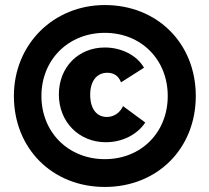

<svg xmlns="http://www.w3.org/2000/svg" viewBox="-20 -730 829 760"><path d="M395 10C603 10 755 -142 755 -350C755 -558 603 -710 395 -710C191 -710 35 -554 35 -350C35 -142 187 10 395 10ZM395 -100C251 -100 144 -206 144 -350C144 -494 251 -600 395 -600C539 -600 644 -494 644 -350C644 -206 539 -100 395 -100ZM399 -167C464 -167 523 -197 555 -245L467 -310C455 -283 430 -267 403 -267C362 -267 337 -300 337 -355C337 -409 363 -442 405 -442C431 -442 450 -429 459 -404L550 -462C522 -511 461 -542 395 -542C290 -542 213 -464 213 -356C213 -248 292 -167 399 -167Z"/></svg>

Font: Fixel Text ExtraBold
Style: Regular
Weight: 800
Width: 4
Designer: AlfaBravo + MacPaw
Foundry: Kyrylo Tkachov, Marchela Mozhyna, Serhii Makarenko, Maria Weinstein, Zakhar Kryvoshyya
Version: Version 1.211